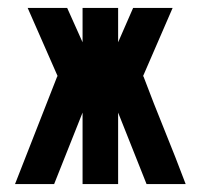

<svg xmlns="http://www.w3.org/2000/svg" viewBox="-20 -468 509 486"><path d="M279 -448V-361Q288 -382 298 -404.5Q308 -427 317 -448H417L342 -275H343Q369 -206 396.5 -138.5Q424 -71 450 -2H351L279 -183V-2H189V-183Q171 -137 153 -92.5Q135 -48 117 -2H18L125 -275H126Q107 -318 88 -361.5Q69 -405 50 -448H150L189 -361V-448Z"/></svg>

Font: Fundamental  Brigade Condensed
Style: Regular
Weight: 400
Width: 3
Designer: Peter Wiegel, original typeface by Carl Albert Fahrenwaldt 1901
Foundry: Peter Wiegel
Version: Version 0.000 2012 initial release